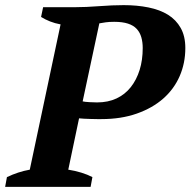

<svg xmlns="http://www.w3.org/2000/svg" viewBox="-44 -728 742 748"><path d="M401 -643Q381 -643 367.5 -641Q354 -639 343 -637L278 -333Q287 -331 305 -330Q323 -329 334 -329Q377 -329 410 -344.5Q443 -360 465.5 -388.5Q488 -417 500 -455.5Q512 -494 512 -541Q512 -564 506.5 -583Q501 -602 488.5 -615.5Q476 -629 454.5 -636Q433 -643 401 -643ZM222 -67Q248 -63 272.5 -55.5Q297 -48 316 -38L309 0H-24L-17 -38Q27 -59 72 -67L192 -633Q170 -637 151 -644.5Q132 -652 116 -662L124 -700H250Q290 -700 342.5 -704Q395 -708 438 -708Q490 -708 534.5 -699Q579 -690 610.5 -670.5Q642 -651 660 -619Q678 -587 678 -541Q678 -482 656 -431.5Q634 -381 592 -344Q550 -307 489 -285.5Q428 -264 351 -264Q346 -264 334.5 -264Q323 -264 309.5 -264.5Q296 -265 283.5 -265.5Q271 -266 264 -267Z"/></svg>

Font: PTSerif
Style: Bold Italic
Weight: 700
Italic angle: -12°
Designer: A.Korolkova, O.Umpeleva, V.Yefimov
Foundry: ParaType Ltd
Version: Version 1.000W OFL; ttfautohint (v1.2) -l 8 -r 50 -G 200 -x 